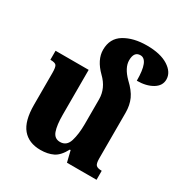

<svg xmlns="http://www.w3.org/2000/svg" viewBox="-180 -893 977 1035"><g transform="rotate(30 309.0 -375.5)"><path d="M517 -107V-391Q517 -438 500.5 -474.5Q484 -511 442 -550Q392 -600 392 -646Q392 -700 432 -700Q483 -700 483 -571Q541 -571 579.5 -594Q618 -617 618 -656Q618 -701 569.5 -732Q521 -763 436 -763Q353 -763 297.5 -729.5Q242 -696 242 -625Q242 -563 302 -504Q357 -451 357 -382V-229Q357 -166 343.5 -122Q330 -78 289 -78Q254 -78 241.5 -113Q229 -148 229 -213V-492H23V-436Q53 -436 60.5 -425.5Q68 -415 68 -380V-182Q68 -81 107 -34.5Q146 12 219 12Q264 12 297 -4Q330 -20 356 -69H361L378 0H562V-56Q536 -56 526.5 -65.5Q517 -75 517 -107Z"/></g></svg>

Font: Noto Serif Armenian SemiCondensed Extra
Style: Regular
Weight: 800
Width: 4
Designer: Monotype Design Team
Foundry: Monotype Imaging Inc.
Version: Version 1.901